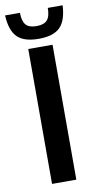

<svg xmlns="http://www.w3.org/2000/svg" viewBox="-113 -802 431 841"><g transform="rotate(-10 102.0 -381.0)"><path d="M48 0V-600H156V0ZM101.5 -636Q36.5 -636 6.8 -665.2Q-23 -694.5 -26.5 -762.5H39.5Q40 -725 54.2 -708.8Q68.5 -692.5 101.5 -692.5Q135 -692.5 149.2 -708.8Q163.5 -725 163.5 -762.5H229.5Q226 -694.5 196.2 -665.2Q166.5 -636 101.5 -636Z"/></g></svg>

Font: Big Shoulders Stencil Display Thin
Style: Bold
Weight: 700
Version: Version 2.001